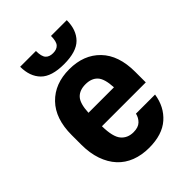

<svg xmlns="http://www.w3.org/2000/svg" viewBox="-209 -823 938 938"><g transform="rotate(-45 260.0 -354.0)"><path d="M265 9Q214 9 172.5 -7Q131 -23 102 -54.5Q73 -86 57 -132Q41 -178 41 -237V-303Q41 -416 100.5 -477.5Q160 -539 260 -539Q360 -539 419.5 -477.5Q479 -416 479 -302V-229H176Q177 -155 200.5 -127Q224 -99 265 -99Q298 -99 315 -115.5Q332 -132 337 -155H469Q458 -81 407 -36Q356 9 265 9ZM264 -431Q223 -431 201 -407.5Q179 -384 176 -322H352Q349 -384 327 -407.5Q305 -431 264 -431ZM260 -574Q174 -574 136.5 -612Q99 -650 99 -717H208Q208 -679 221 -664.5Q234 -650 260 -650Q286 -650 299 -664.5Q312 -679 312 -717H421Q421 -650 383.5 -612Q346 -574 260 -574Z"/></g></svg>

Font: 
Style: 㨦
Weight: 700
Designer: A.Korolkova, Vitaly Kuzmin
Foundry: ParaType Ltd
Version: Version 2.000